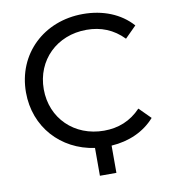

<svg xmlns="http://www.w3.org/2000/svg" viewBox="-93 -787 903 1020"><g transform="rotate(-10 359.0 -277.0)"><path d="M363 154H452V7C547 1 630 -36 687 -101L626 -162C571 -104 504 -78 427 -78C267 -78 149 -193 149 -350C149 -507 267 -622 427 -622C504 -622 571 -596 626 -539L687 -600C624 -671 530 -708 423 -708C211 -708 53 -557 53 -350C53 -163 182 -22 363 4Z"/></g></svg>

Font: Montserrat-Alt1 Med
Style: Regular
Weight: 500
Designer: Differentunic
Foundry: Differentunic
Version: Version 7.222